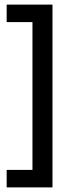

<svg xmlns="http://www.w3.org/2000/svg" viewBox="-20 -711 300 834"><path d="M208 103H121V-676H208ZM208 103H9V27H208ZM208 -615H9V-691H208Z"/></svg>

Font: Bricolage Grotesque 72pt SemiCondensed
Style: Regular
Weight: 400
Width: 4
Designer: Mathieu Triay
Foundry: Atelier Triay
Version: Version 1.001;gftools[0.9.33.dev8+g029e19f]